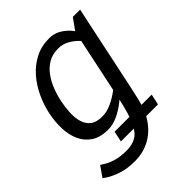

<svg xmlns="http://www.w3.org/2000/svg" viewBox="-208 -615 931 931"><g transform="rotate(-45 257.0 -150.0)"><path d="M405.8 -440 483.8 -430 407.8 -70 324.7 -55ZM407.8 -70 391.8 2Q377.8 68 346.2 114Q314.5 160 268.8 184Q223.2 208 167.2 208L175.3 143Q214.2 143 240.9 127.3Q267.7 111.7 287.4 68.8Q307.2 26 324.7 -55ZM405.8 -440 448.8 -500H498.8L483.8 -430ZM387.2 -153.3 412.2 -145Q412.2 -145 399.1 -129.5Q386 -114 363.6 -91.2Q341.2 -68.5 312.2 -45.8Q283.3 -23 250.2 -7.5Q217.2 8 184.2 8L208.3 -57Q239.7 -57 271 -71.5Q302.3 -86 328.7 -105.2Q355 -124.3 371.1 -138.8Q387.2 -153.3 387.2 -153.3ZM427.8 -346.7Q427.8 -346.7 417.8 -361.2Q407.8 -375.7 389.8 -394.3Q371.8 -413 346.6 -427.5Q321.3 -442 290 -442L294.2 -508Q327.2 -508 353.6 -492.5Q380 -477 399.1 -454.2Q418.2 -431.5 430.8 -408.8Q443.5 -386 449.8 -370.5Q456.2 -355 456.2 -355ZM290 -442Q251.2 -442 222.7 -425.7Q194.2 -409.3 173.6 -381.2Q153 -353.2 139.8 -319.2Q126.7 -285.3 119.5 -250Q112.2 -214.7 110.8 -180.2Q109.3 -145.8 117.8 -117.8Q126.3 -89.7 147.9 -73.3Q169.5 -57 208.3 -57L184.2 8Q130.5 8 97.2 -14Q63.8 -36 47.2 -73Q30.5 -110 29 -156Q27.5 -202 37.5 -250Q47.5 -298 68.9 -344Q90.3 -390 122.6 -427Q154.8 -464 197.7 -486Q240.5 -508 294.2 -508ZM34.8 101.3Q42.8 106.3 59.2 116.2Q75.7 126.2 104.2 134.6Q132.8 143 176.3 143L168.2 208Q113.2 208 74.8 194.5Q36.3 181 16.8 168Q-2.7 155 -2.7 155ZM186.5 92 198.3 37H452.7L440.8 92Z"/></g></svg>

Font: Epunda Slab Light
Style: Italic
Weight: 300
Italic angle: -12°
Designer: Simon Atzbach
Foundry: typofactur
Version: Version 1.102